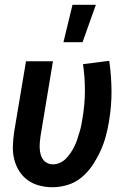

<svg xmlns="http://www.w3.org/2000/svg" viewBox="-20 -777 540 805"><path d="M201 8Q172 8 145 1Q118 -6 96.5 -21.5Q75 -37 60.5 -60Q46 -83 39.5 -109.5Q33 -136 34 -165Q35 -194 39 -222L89 -520H202L150 -207Q148 -194 147 -181Q146 -168 146.5 -155.5Q147 -143 150 -131Q153 -119 160 -109Q167 -99 178 -93.5Q189 -88 202 -88Q217 -88 231.5 -94.5Q246 -101 257 -112.5Q268 -124 277 -137.5Q286 -151 293 -165.5Q300 -180 304.5 -194.5Q309 -209 313.5 -223.5Q318 -238 321 -253Q324 -268 326 -282Q336 -340 336 -397Q336 -454 328 -508L438 -522Q447 -460 447.5 -396.5Q448 -333 437 -268Q432 -237 423.5 -205.5Q415 -174 401 -143.5Q387 -113 368 -84.5Q349 -56 323 -34Q297 -12 264.5 -2Q232 8 201 8ZM246 -600 284 -757H382L326 -600Z"/></svg>

Font: Iosevka Curly
Style: Bold Italic
Weight: 700
Italic angle: -9°
Monospace: yes
Designer: Belleve Invis
Foundry: Belleve Invis
Version: Version 22.1.2; ttfautohint (v1.8.4)